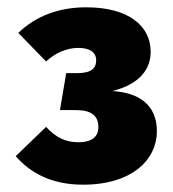

<svg xmlns="http://www.w3.org/2000/svg" viewBox="-20 -835 472 525"><path d="M216 -815C140 -815 78 -791 30 -745L106 -667C131 -690 162 -704 194 -704C224 -704 243 -693 243 -670C243 -648 229 -635 191 -635H161L144 -534H187C231 -534 249 -518 249 -487C249 -457 225 -446 195 -446C160 -446 134 -458 106 -488L23 -408C62 -363 120 -330 207 -330C343 -330 409 -400 409 -476C409 -549 359 -582 287 -586C363 -605 392 -647 392 -693C392 -764 332 -815 216 -815Z"/></svg>

Font: Glow Sans SC Normal Heavy
Style: Regular
Weight: 900
Designer: Ryoko NISHIZUKA (kana, bopomofo & ideographs); Paul D. Hunt (Latin, Greek & Cyrillic); Sandoll Communications, Soo-young
Version: Version 0.93